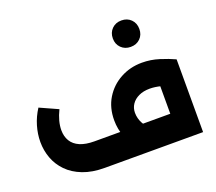

<svg xmlns="http://www.w3.org/2000/svg" viewBox="-135 -1016 1347 1200"><g transform="rotate(-20 538.0 -415.5)"><path d="M672.7 -177.9V0H367.6Q284.6 0 223.4 -23.8Q162.1 -47.6 122.4 -88.3Q82.7 -129 63.5 -180.9Q44.3 -232.7 44.3 -289.4Q44.3 -342 60 -395.1Q75.7 -448.3 106.6 -495.9L226.7 -441.7Q209.6 -406.9 201.1 -374.8Q192.7 -342.7 192.7 -314Q192.7 -272.1 211.3 -241.4Q229.9 -210.6 268 -194.2Q306.1 -177.9 364.1 -177.9ZM414.6 0Q405.3 0 399.9 -24.6Q394.6 -49.1 394.6 -90.4Q394.6 -130.1 399.9 -154Q405.3 -177.9 414.6 -177.9ZM414.6 0V-177.9H867.9V-483.9H1021.4V0ZM681.3 -7.7Q637 -24.6 601.3 -61Q565.6 -97.4 544.9 -148.6Q524.3 -199.7 524.3 -259.1Q524.3 -342.6 562.7 -405.2Q601.1 -467.9 666.1 -503.2Q731.1 -538.6 809.4 -538.6Q868.1 -538.6 923.3 -521.2Q978.4 -503.9 1021.4 -483.9L958.1 -328.9Q913.6 -348.9 874.1 -359.1Q834.6 -369.3 800.3 -369.3Q757.7 -369.3 726.9 -354.6Q696 -340 679.2 -315.1Q662.4 -290.1 662.4 -258.6Q662.4 -220.3 681.6 -185.8Q700.7 -151.3 733.4 -134ZM779.4 -654.9Q741.1 -654.9 716.2 -679.5Q691.3 -704.1 691.3 -742.4Q691.3 -781.1 716.2 -805.9Q741.1 -830.6 779.4 -830.6Q818.1 -830.6 842.9 -805.9Q867.6 -781.1 867.6 -742.4Q867.6 -704.1 842.9 -679.5Q818.1 -654.9 779.4 -654.9Z"/></g></svg>

Font: Alexandria
Style: Regular
Weight: 400
Designer: Mohamed Gaber
Foundry: Kief Type Foundry
Version: Version 5.100